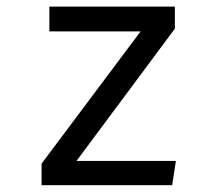

<svg xmlns="http://www.w3.org/2000/svg" viewBox="-20 -546 640 566"><path d="M205.5 -71.5H498.5L487.5 0H102.5V-63.5L394.5 -453.5H125.5V-526.5H495.5V-461.5Z"/></svg>

Font: Fast_Mono
Style: Regular
Weight: 400
Monospace: yes
Designer: Carrois Corporate, Edenspiekermann AG, Nikita Prokopov
Foundry: Carrois Corporate, Edenspiekermann AG, Nikita Prokopov
Version: Version 5.002